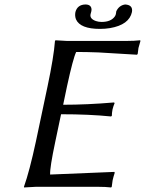

<svg xmlns="http://www.w3.org/2000/svg" viewBox="-20 -826 641 849"><path d="M429.2 -729Q470.7 -729 487.8 -753.4Q491.2 -758.8 492.2 -763.2Q492.7 -766.1 493.7 -772.5Q494.1 -775.4 494.1 -775.9Q506.3 -802.2 533.2 -806.2Q568.8 -804.2 563.5 -772.9Q551.3 -716.3 466.3 -701.7Q444.8 -698.2 422.4 -698.2Q334.5 -698.2 315.9 -740.7Q310.1 -755.9 313.5 -772.9Q322.3 -805.2 357.4 -806.2Q384.3 -806.2 384.8 -783.2Q384.8 -779.3 383.8 -775.9Q383.8 -774.9 382.8 -772Q380.9 -765.6 380.4 -763.2Q376 -742.7 404.3 -732.9Q416 -729 429.2 -729ZM224.6 -200.2Q199.7 -82.5 201.7 -54.2L485.8 -65.9L487.3 -62Q481.9 -45.9 478 -28.8Q477.5 -25.4 474.1 0L471.2 2.9Q447.3 0 412.1 0H139.2L86.4 2.9L85.9 0Q110.4 -68.8 138.7 -200.2L190.4 -444.8Q217.8 -574.2 223.1 -645L225.6 -647.9Q227.5 -647.9 275.9 -645H539.1Q575.2 -645 599.6 -647.9L601.1 -645Q593.3 -617.2 592.3 -613.8Q590.3 -603 588.9 -587.9L585.9 -584Q585.9 -584 415 -594.2Q362.3 -596.2 316.9 -596.2Q303.2 -568.4 276.4 -444.8L259.3 -362.8Q365.2 -362.8 484.4 -373L486.8 -370.1Q481 -356.4 477.5 -341.8Q474.6 -326.7 474.6 -314L471.2 -311Q375 -320.8 250 -320.8Z"/></svg>

Font: Linux Biolinum Capitals O
Style: Italic Samll Caps
Weight: 400
Italic angle: -12°
Designer: Philipp H. Poll
Foundry: Philipp H. Poll
Version: Version 0.6.2